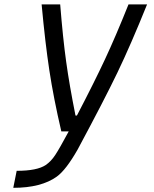

<svg xmlns="http://www.w3.org/2000/svg" viewBox="-20 -687 707 882"><path d="M333.3 -156.2Q412.8 -308.6 462.2 -414.4Q511.7 -520.2 570.3 -666.7H655.6Q580.7 -481.1 519.5 -353.8Q458.3 -226.6 336.6 0Q283.2 93.8 240.9 124.3Q169.3 175.8 41 175.8L56.6 97.7Q150.4 97.7 190.1 71Q214.2 54.7 233.7 25.1Q253.3 -4.6 295.6 -83.3H261.7Q225.9 -237 206.7 -363.6Q187.5 -490.2 171.2 -666.7H256.5Q268.9 -511.7 283.9 -404Q298.8 -296.2 326.8 -156.2Z"/></svg>

Font: Monoid
Style: Italic
Weight: 400
Width: 4
Italic angle: -11°
Monospace: yes
Version: Version 0.61